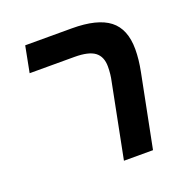

<svg xmlns="http://www.w3.org/2000/svg" viewBox="-112 -712 800 818"><g transform="rotate(-20 288.0 -303.0)"><path d="M511.2 -330.1 445.8 0H314L379.9 -334Q387.2 -366.2 387.2 -400.9Q387.2 -445.3 359.4 -466.6Q331.5 -487.8 267.1 -487.8H64L86.9 -606H297.9Q413.6 -606 467.8 -564Q522 -522 522 -430.2Q522 -384.3 511.2 -330.1Z"/></g></svg>

Font: Arimo
Style: Italic
Weight: 400
Italic angle: -12°
Designer: Steve Matteson
Foundry: Monotype Imaging Inc.
Version: Version 1.33